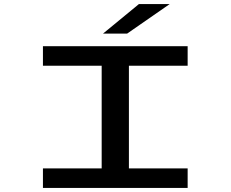

<svg xmlns="http://www.w3.org/2000/svg" viewBox="-20 -928 1140 948"><path d="M192 0V-96.5H482V-603.5H192V-700H906.5V-603.5H616.5V-96.5H906.5V0ZM607.5 -762H488.5L666 -908H818Z"/></svg>

Font: Trispace Expanded Medium
Style: Regular
Weight: 500
Width: 7
Designer: Tyler Finck
Foundry: Etcetera Type Company
Version: Version 1.210; ttfautohint (v1.8.3)